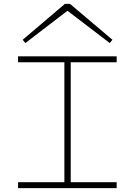

<svg xmlns="http://www.w3.org/2000/svg" viewBox="-20 -979 701 999"><path d="M348 -655V-31H587V0H74V-31H315V-655H74V-686H587V-655ZM98 -772 318 -959H344L565 -772L551 -755L331 -923L112 -755Z"/></svg>

Font: BioRhyme Expanded ExtraLight
Style: Regular
Weight: 275
Width: 7
Designer: Aoife Mooney
Foundry: Aoife Mooney Type
Version: Version 1.001